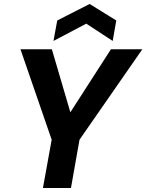

<svg xmlns="http://www.w3.org/2000/svg" viewBox="-20 -946 736 966"><path d="M240 -243 83 -698H241L334 -381L538 -698H696L380 -243L337 0H196ZM565 -843 547 -740 414 -827 249 -740 268 -843 431 -926Z"/></svg>

Font: Poppins SemiBold
Style: Italic
Weight: 600
Italic angle: -10°
Designer: Ninad Kale (Devanagari), Jonny Pinhorn (Latin)
Foundry: Indian Type Foundry
Version: Version 3.200;PS 1.000;hotconv 16.6.54;makeotf.lib2.5.65590